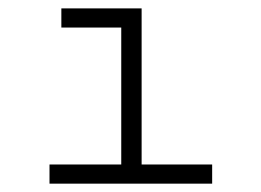

<svg xmlns="http://www.w3.org/2000/svg" viewBox="-20 -440 626 460"><path d="M127 -419.9H319.3V-45.9H488.3V0H98.6V-45.9H270.5V-374H127Z"/></svg>

Font: Thabit
Style: Regular
Weight: 500
Designer: Regenerated by Nadim Shaikli
Foundry: MAK Alagha
Version: 0.01